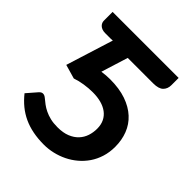

<svg xmlns="http://www.w3.org/2000/svg" viewBox="-201 -850 984 984"><g transform="rotate(45 291.0 -358.0)"><path d="M525 -670.5Q525 -644 508.5 -627.5Q492 -611 452.5 -611H268L222.5 -465.5Q254 -470 281.5 -470Q348.5 -470 398 -452.8Q447.5 -435.5 480.2 -405.2Q513 -375 529 -333.5Q545 -292 545 -243.5Q545 -203.5 534.2 -169.2Q523.5 -135 504.5 -107.2Q485.5 -79.5 460 -58Q434.5 -36.5 404.8 -22Q375 -7.5 342.8 0Q310.5 7.5 278.5 7.5Q235 7.5 198.2 0.2Q161.5 -7 130.2 -21.5Q99 -36 72.2 -57.8Q45.5 -79.5 22 -109L68.5 -162.5Q75 -170 80.2 -172.5Q85.5 -175 90.5 -175Q101.5 -175 113 -165Q125 -155 139.2 -144.2Q153.5 -133.5 171.5 -124.8Q189.5 -116 212.2 -110.5Q235 -105 264.5 -105Q305 -105 333.2 -116.5Q361.5 -128 379.5 -147.2Q397.5 -166.5 405.8 -191.5Q414 -216.5 414 -243.5Q414 -273 403.2 -294.8Q392.5 -316.5 373 -331Q353.5 -345.5 326.5 -352.8Q299.5 -360 267 -360Q236.5 -360 205.2 -355.2Q174 -350.5 147 -341L70.5 -363L151 -620Q144 -619 136.8 -619Q129.5 -619 122 -619H97Q83 -619 73.5 -622.8Q64 -626.5 58 -632.5Q52 -638.5 49.2 -645.5Q46.5 -652.5 46.5 -659.5V-723H525Z"/></g></svg>

Font: Lato
Style: Bold
Weight: 700
Designer: Lukasz Dziedzic
Foundry: tyPoland Lukasz Dziedzic
Version: Version 2.007; 2014-02-27